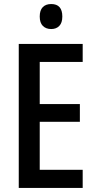

<svg xmlns="http://www.w3.org/2000/svg" viewBox="-20 -932 476 952"><path d="M390 0H73V-714H390V-625H177V-416H376V-328H177V-90H390ZM234 -912Q289 -912 289 -850Q289 -819 274 -803.5Q259 -788 234 -788Q208 -788 192.5 -803.5Q177 -819 177 -850Q177 -881 192 -896.5Q207 -912 234 -912Z"/></svg>

Font: Avrile Sans Condensed Medium
Style: Regular
Weight: 500
Width: 3
Designer: Monotype Design Team
Foundry: Monotype Imaging Inc.
Version: Version 2.001;September 10, 2019;FontCreator 11.5.0.2425 64-